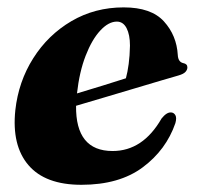

<svg xmlns="http://www.w3.org/2000/svg" viewBox="-20 -489 536 520"><path d="M455 -155.5Q430 -83 366.5 -35.8Q303 11.5 200.5 11.5Q102.5 11.5 57 -41.8Q11.5 -95 21.5 -190.5Q30 -268 70 -331.2Q110 -394.5 173.5 -431.8Q237 -469 315 -469Q389.5 -469 424 -431Q458.5 -393 461.5 -340Q462.5 -321 476.5 -318Q487.5 -316 487.5 -306.5Q487.5 -300 482.2 -294.2Q477 -288.5 463 -284.5Q447 -280 415 -270.5Q383 -261 342.8 -249Q302.5 -237 261.5 -224.8Q220.5 -212.5 186 -202.5Q184.5 -80 285 -80Q367 -80 417.5 -168Q431.5 -185.5 443.5 -184.5Q451 -184 455 -177Q459 -170 455 -155.5ZM296.5 -430.5Q274 -430.5 251.5 -406.2Q229 -382 212 -338.2Q195 -294.5 188.5 -236Q222 -246 258.2 -257.2Q294.5 -268.5 321 -277Q325.5 -293.5 328.5 -315.8Q331.5 -338 332 -365.5Q332 -395 322.8 -412.8Q313.5 -430.5 296.5 -430.5Z"/></svg>

Font: Fraunces 72pt S000
Style: Bold Italic
Weight: 700
Italic angle: -16°
Version: Version 1.000; ttfautohint (v1.8.3)